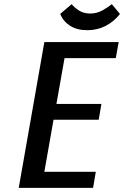

<svg xmlns="http://www.w3.org/2000/svg" viewBox="-20 -902 596 922"><path d="M70 0 193 -700H550L536 -623H290L251 -403H467L454 -327H237L193 -77H440L427 0ZM399 -757Q350 -757 317 -778Q284 -799 269 -835L324 -882Q336 -867 358.5 -852Q381 -837 413 -837Q444 -837 471.5 -852Q499 -867 517 -882L556 -835Q528 -799 488 -778Q448 -757 399 -757Z"/></svg>

Font: Cuprum SemiBold
Style: Italic
Weight: 600
Italic angle: -10°
Version: Version 3.000